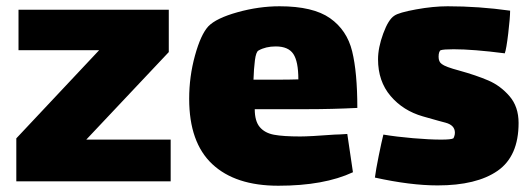

<svg xmlns="http://www.w3.org/2000/svg" viewBox="-20 -543 1692 612"><path d="M524 -98V35H32V-102L296 -383H39V-512H518V-377L255 -98Z M1047 -114Q1058 -114 1087 -116L1105 6Q1013 49 867 49Q730 49 656.5 -20Q583 -89 583 -228Q583 -299 601.5 -366Q620 -433 644 -459Q669 -485 737 -504Q805 -523 871 -523Q978 -523 1032 -485Q1086 -447 1102.5 -379.5Q1119 -312 1119 -199Q1038 -195 961 -195H792Q792 -157 808 -138Q824 -119 853.5 -113.5Q883 -108 937 -108Q967 -108 1047 -114ZM788 -289H850Q906 -289 931 -290Q931 -347 915 -371Q899 -395 859 -395Q827 -395 804 -382Q796 -378 792.5 -350.5Q789 -323 788 -289Z M1375 48Q1288 48 1175 23Q1178 -1 1187 -45.5Q1196 -90 1202 -114Q1244 -107 1296.5 -102.5Q1349 -98 1386 -98Q1418 -98 1425 -102Q1426 -103 1428 -108.5Q1430 -114 1430 -120Q1430 -144 1400 -152Q1391 -154 1328 -172Q1265 -190 1225 -237Q1185 -284 1185 -354Q1185 -391 1201.5 -436Q1218 -481 1237 -493Q1251 -503 1306 -513Q1361 -523 1407 -523Q1506 -523 1606 -509Q1606 -487 1600 -436.5Q1594 -386 1589 -373Q1488 -386 1426 -386Q1394 -386 1385 -383Q1382 -382 1380 -376.5Q1378 -371 1378 -362Q1378 -346 1388 -339Q1399 -330 1444 -318Q1498 -303 1536.5 -286.5Q1575 -270 1604 -236.5Q1633 -203 1633 -151Q1633 -45 1566 1.5Q1499 48 1375 48Z"/></svg>

Font: Lalezar
Style: Bold
Weight: 700
Designer: Borna Izadpanah
Foundry: Borna Izadpanah
Version: Version 1.003;January 24, 2021;FontCreator 13.0.0.2683 64-bi